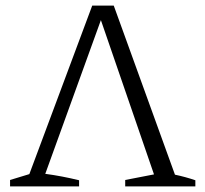

<svg xmlns="http://www.w3.org/2000/svg" viewBox="-20 -667 734 687"><path d="M16 0V-23L85 -44L310 -647H387L606 -42Q644 -34 679 -22V0H428V-23L531 -43L341 -595L142 -45Q202 -37 263 -22V0Z"/></svg>

Font: Piazzolla SC Light
Style: Regular
Weight: 300
Designer: Juan Pablo del Peral
Foundry: Huerta Tipografica
Version: Version 1.330